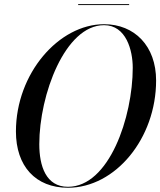

<svg xmlns="http://www.w3.org/2000/svg" viewBox="-20 -874 755 904"><path d="M348 -854.5V-850H588V-854.5ZM300 10C523 10 715 -222 715 -495C715 -658 613 -760 470 -760C257 -760 55 -528 55 -255C55 -92 147 10 300 10ZM470 -755.5C574 -755.5 605 -637 605 -555C605 -323 494 5.5 300 5.5C196 5.5 165 -93 165 -195C165 -427 286 -755.5 470 -755.5Z"/></svg>

Font: Bodoni* 36pt
Style: Italic
Weight: 400
Italic angle: -13°
Version: Version 2.3